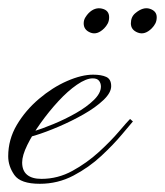

<svg xmlns="http://www.w3.org/2000/svg" viewBox="-50 -448 402 468"><path d="M47 0Q0 0 -15 -21.5Q-30 -43 -30 -67Q-30 -108 -9 -143.5Q12 -179 45 -207Q78 -235 113.5 -250.5Q149 -266 177 -266Q197 -266 209 -260.5Q221 -255 221 -238Q221 -222 202 -204Q183 -186 154 -169.5Q125 -153 93.5 -139.5Q62 -126 36 -118Q10 -110 -2 -110Q-2 -110 -2 -115.5Q-2 -121 -2 -121Q7 -120 29.5 -127Q52 -134 80 -145.5Q108 -157 134.5 -172Q161 -187 178.5 -204Q196 -221 196 -237Q196 -245 191.5 -251Q187 -257 176 -257Q160 -257 137.5 -241.5Q115 -226 92 -201Q69 -176 49 -148Q29 -120 16.5 -94.5Q4 -69 4 -52Q4 -32 16 -22Q28 -12 51 -12Q91 -12 126.5 -31.5Q162 -51 191 -77.5Q220 -104 240 -127.5Q260 -151 267 -158Q267 -158 270.5 -155Q274 -152 274 -152Q267 -144 247 -120Q227 -96 197 -68Q167 -40 129 -20Q91 0 47 0ZM204 -379Q187 -362 170.5 -368.5Q154 -375 154 -391Q154 -399 158 -405.5Q162 -412 166 -416Q181 -431 198.5 -427Q216 -423 216 -406Q216 -397 212.5 -390.5Q209 -384 204 -379ZM320 -379Q303 -362 286 -368.5Q269 -375 269 -391Q269 -407 280 -416Q299 -432 315.5 -426.5Q332 -421 332 -406Q332 -397 328.5 -390.5Q325 -384 320 -379Z"/></svg>

Font: Kapakana
Style: Regular
Weight: 400
Designer: Kousuke Nagai
Version: Version 1.002